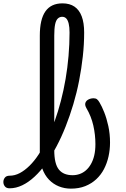

<svg xmlns="http://www.w3.org/2000/svg" viewBox="-114 -1104 748 1143"><path d="M-57 17Q-76 17 -85 5.5Q-94 -6 -94 -20.5Q-94 -35 -85 -46.5Q-76 -58 -57 -58Q-26 -58 3.5 -73.5Q33 -89 62 -117.5Q91 -146 117 -186Q143 -226 167 -276Q191 -326 211.5 -383Q232 -440 248.5 -503.5Q265 -567 276.5 -634Q288 -701 294 -771Q300 -841 300 -910Q300 -925 313 -933Q326 -941 343.5 -941Q361 -941 374 -933Q387 -925 387 -910Q387 -840 379 -768Q371 -696 357 -624Q343 -552 322.5 -483.5Q302 -415 277 -351.5Q252 -288 222 -231.5Q192 -175 159.5 -130Q127 -85 91.5 -52Q56 -19 18.5 -1Q-19 17 -57 17ZM308 19Q270 19 236.5 5.5Q203 -8 177.5 -34.5Q152 -61 137.5 -101Q123 -141 123 -193V-892Q123 -989 156.5 -1036.5Q190 -1084 258 -1084Q301 -1084 329.5 -1064.5Q358 -1045 372.5 -1006.5Q387 -968 387 -910Q387 -891 374 -882Q361 -873 343.5 -873Q326 -873 313 -882Q300 -891 300 -910Q300 -942 295 -963Q290 -984 280.5 -994Q271 -1004 256 -1004Q241 -1004 230 -993.5Q219 -983 214 -958.5Q209 -934 209 -892V-211Q209 -169 216 -140Q223 -111 237 -94Q251 -77 271.5 -69Q292 -61 318 -61Q340 -61 360 -68Q380 -75 397 -89.5Q414 -104 427 -126.5Q440 -149 447 -178.5Q454 -208 454 -246Q454 -302 441.5 -357Q429 -412 400 -461Q390 -479 394.5 -492Q399 -505 413 -512Q427 -519 443 -519Q456 -519 463.5 -513Q471 -507 478 -495Q492 -472 506.5 -435.5Q521 -399 531 -353Q541 -307 541 -255Q541 -213 532 -172.5Q523 -132 505 -97.5Q487 -63 459 -37Q431 -11 393.5 4Q356 19 308 19Z"/></svg>

Font: Playwrite AR
Style: Regular
Weight: 400
Designer: Veronika Burian, José Scaglione
Foundry: TypeTogether
Version: Version 1.002